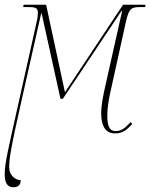

<svg xmlns="http://www.w3.org/2000/svg" viewBox="-43 -556 638 816"><path d="M14 240C34 240 45 229 45 210C21 209 -4 188 -4 155C-4 122 1 81 47 -122L132 -499H134L214 -136H224L473 -509H476L404 -188C394 -144 387 -105 387 -75C387 -17 408 11 446 11C478 11 495 -3 519 -29L512 -37C487 -11 475 1 447 1C422 1 413 -22 413 -64C413 -95 419 -135 428 -173L492 -463C505 -521 515 -526 555 -526H574L575 -536H480L233 -164L153 -536H57L56 -526H75C105 -526 118 -524 118 -502C118 -493 117 -481 113 -464L37 -124C-8 78 -23 138 -23 183C-23 221 -12 240 14 240Z"/></svg>

Font: Noto Serif Display Condensed Thin
Style: Italic
Weight: 100
Width: 3
Italic angle: -12°
Designer: Monotype Design Team
Foundry: Monotype Imaging Inc.
Version: Version 2.009